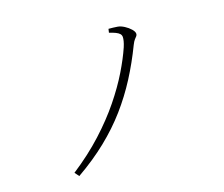

<svg xmlns="http://www.w3.org/2000/svg" viewBox="-117 -873 1233 1059"><g transform="rotate(-20 500.0 -344.0)"><path d="M161 -16Q264 -83 344.5 -156.5Q425 -230 485 -304Q545 -378 586.5 -447Q628 -516 653 -573Q661 -592 664.5 -606Q668 -620 668 -629Q668 -640 661 -648Q654 -656 639.5 -663Q625 -670 604 -677L609 -698Q623 -697 635 -695.5Q647 -694 660 -692Q678 -689 697.5 -676.5Q717 -664 730.5 -648.5Q744 -633 744 -621Q744 -613 739 -607.5Q734 -602 726.5 -594Q719 -586 710 -568Q666 -477 614.5 -396.5Q563 -316 500.5 -245Q438 -174 359 -110.5Q280 -47 180 10Z"/></g></svg>

Font: Noto Serif SC ExtraLight ExtraLight
Style: Regular
Weight: 250
Version: Version 2.002-H1;hotconv 1.1.0;makeotfexe 2.6.0